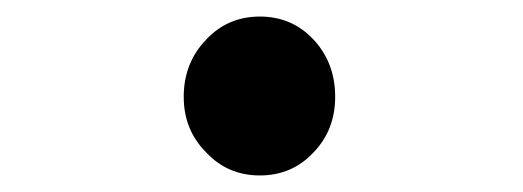

<svg xmlns="http://www.w3.org/2000/svg" viewBox="-20 -488 632 232"><path d="M229 -304Q202 -331 202 -371Q202 -412 229 -440Q255 -468 294 -468Q333 -468 359 -440Q385 -412 385 -371Q385 -331 359 -304Q333 -276 294 -276Q255 -276 229 -304Z"/></svg>

Font: Noto Sans Tobesmart edit
Style: Bold
Weight: 700
Designer: Ryoko NISHIZUKA  (kana & ideographs); Paul D. Hunt (Latin, Greek & Cyrillic); Wenlong ZHANG  (bopomofo); Sandoll Communi
Foundry: Adobe Systems Incorporated
Version: Version 1.005 Oct 7, 2021